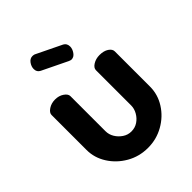

<svg xmlns="http://www.w3.org/2000/svg" viewBox="-203 -811 929 929"><g transform="rotate(-45 262.0 -346.0)"><path d="M263 9Q203 9 153.5 -19.5Q104 -48 74.5 -94.5Q45 -141 45 -194V-434Q45 -449 64.5 -462Q84 -475 110 -475Q136 -475 155 -462Q174 -449 174 -434V-194Q174 -171 186 -151Q198 -131 218 -117.5Q238 -104 262 -104Q287 -104 306.5 -117Q326 -130 338 -151Q350 -172 350 -194V-435Q350 -451 369.5 -463Q389 -475 414 -475Q443 -475 461 -463Q479 -451 479 -435V-194Q479 -140 449.5 -93.5Q420 -47 370.5 -19Q321 9 263 9ZM303 -555Q299 -555 296 -556.5Q293 -558 289 -559L159 -622Q141 -631 141 -652Q141 -669 152.5 -685Q164 -701 181 -701Q187 -701 194 -699L326 -635Q343 -626 343 -604Q343 -588 331.5 -571.5Q320 -555 303 -555Z"/></g></svg>

Font: Dosis
Style: Bold
Weight: 700
Designer: EdgarTolentino, PabloImpallari, IginoMarini
Foundry: EdgarTolentino, PabloImpallari, IginoMarini
Version: Version 3.001; ttfautohint (v1.8.2)